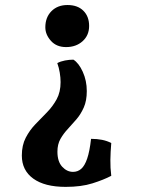

<svg xmlns="http://www.w3.org/2000/svg" viewBox="-20 -487 577 765"><path d="M241.6 257.6Q158 257.6 112.5 224.6Q67 191.6 67 132.7Q67 91.6 82.6 61.7Q98.1 31.7 121.2 7.8Q144.2 -16 167.3 -39.6Q190.3 -63.2 205.9 -91.8Q221.4 -120.4 221.4 -159.8Q221.4 -177.5 218.1 -197.5Q214.9 -217.4 208.3 -235.6Q221.5 -242.7 238.9 -246Q256.3 -249.3 272.5 -249.3Q293.7 -236.2 309.8 -200.9Q325.8 -165.6 325.8 -124.2Q325.8 -85.8 313.9 -58.9Q301.9 -31.9 284.7 -11.8Q267.5 8.3 250.1 27Q232.7 45.6 220.7 66.8Q208.8 88 208.8 117.4Q208.8 156.8 227.8 177.3Q246.7 197.8 271 197.8Q289.7 197.8 303.5 185.8Q317.4 173.9 327.3 145.1Q337.2 116.3 342.8 66.2Q366.7 66.2 386.8 70.2Q407 74.3 423.3 82.9Q420.3 118.5 419.8 150Q419.3 181.5 423.3 213.5Q393 229.5 348.4 243.5Q303.9 257.6 241.6 257.6ZM248.8 -467Q289.2 -467 312.1 -444.3Q335.1 -421.6 335.1 -383.6Q335.1 -346.2 309.1 -322.8Q283.1 -299.4 243.3 -299.4Q205 -299.4 182.8 -324.4Q160.6 -349.3 160.6 -378.2Q160.6 -417.8 184.9 -442.4Q209.3 -467 248.8 -467Z"/></svg>

Font: Vollkorn
Style: Regular
Weight: 400
Designer: Friedrich Althausen
Foundry: Friedrich Althausen
Version: Version 5.001